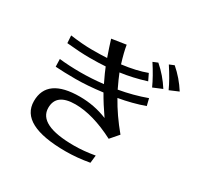

<svg xmlns="http://www.w3.org/2000/svg" viewBox="-184 -1064 1368 1330"><g transform="rotate(30 500.0 -399.5)"><path d="M493.2 47.9Q128.9 47.9 128.9 -144.5Q128.9 -330.1 390.6 -330.1Q506.8 -330.1 611.3 -287.1Q555.7 -367.2 516.6 -436.5Q396.5 -420.9 302.2 -420.9Q208 -420.9 140.6 -425.8L138.7 -486.3Q219.7 -477.5 307.6 -477.5Q395.5 -477.5 490.2 -488.3Q452.1 -567.4 439.5 -600.6Q387.7 -596.7 312 -596.7Q236.3 -596.7 128.9 -607.4L125 -667Q223.6 -653.3 297.9 -653.3Q372.1 -653.3 418.9 -656.2Q391.6 -734.4 376 -786.1L490.2 -803.7Q499 -748 524.4 -666Q640.6 -680.7 720.7 -710.9L746.1 -658.2Q639.6 -625 543 -612.3Q558.6 -572.3 591.8 -502.9Q705.1 -522.5 809.6 -560.5L823.2 -504.9Q727.5 -470.7 619.1 -452.1Q677.7 -346.7 764.6 -242.2L708 -176.8Q530.3 -268.6 390.6 -268.6Q238.3 -268.6 238.3 -154.3Q238.3 -15.6 522.5 -15.6Q600.6 -15.6 688.5 -31.2L681.6 30.3Q583 47.9 493.2 47.9ZM704.1 -790 742.2 -805.7Q812.5 -745.1 863.3 -665L791 -634.8Q758.8 -706.1 704.1 -790ZM811.5 -831.1 849.6 -846.7Q919.9 -786.1 970.7 -706.1L899.4 -675.8Q869.1 -743.2 811.5 -831.1Z"/></g></svg>

Font: GenEi LateGo v2
Style: Medium
Weight: 500
Designer: o_tamon (Modified)
Foundry: o_tamon / Adobe Systems Incorporated / FONT 910 / Philipp H. Poll
Version: Version 2.1;Original Version 1.004